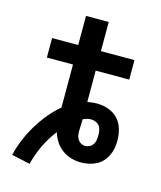

<svg xmlns="http://www.w3.org/2000/svg" viewBox="-113 -758 776 923"><g transform="rotate(15 275.0 -296.5)"><path d="M122 82 30 62Q40 21 56 -17.5Q72 -56 93.5 -91.5Q115 -127 141.5 -159.5Q168 -192 200 -219V-433H70V-530H200V-675H313V-530H480V-433H313V-277Q324 -279 336 -280.5Q348 -282 359 -282Q379 -282 398 -278Q417 -274 434 -265Q451 -256 464.5 -242Q478 -228 486 -210.5Q494 -193 497.5 -173.5Q501 -154 501 -135Q501 -116 497.5 -96.5Q494 -77 485.5 -59.5Q477 -42 463.5 -27.5Q450 -13 432.5 -4.5Q415 4 395.5 8Q376 12 357 12Q332 12 307.5 4.5Q283 -3 263 -18Q243 -33 229.5 -54Q216 -75 209 -99Q178 -59 156 -13Q134 33 122 82ZM357 -70Q368 -70 379 -75.5Q390 -81 396 -90.5Q402 -100 404 -111.5Q406 -123 406 -135Q406 -147 404 -159.5Q402 -172 395 -181.5Q388 -191 376 -196Q364 -201 352 -201Q342 -201 332 -198Q322 -195 313 -191V-188Q313 -174 312 -159.5Q311 -145 311 -131Q311 -120 313 -109.5Q315 -99 321 -90Q327 -81 336.5 -75.5Q346 -70 357 -70Z"/></g></svg>

Font: Lode
Style: Bold
Weight: 700
Monospace: yes
Designer: Belleve Invis
Foundry: Belleve Invis
Version: Version 29.2.0; ttfautohint (v1.8.3)